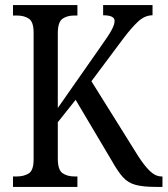

<svg xmlns="http://www.w3.org/2000/svg" viewBox="-20 -734 658 754"><path d="M31 0V-41H45Q74 -41 93 -53Q112 -65 112 -108V-606Q112 -648 93.5 -660.5Q75 -673 47 -673H31V-714H284V-673H271Q243 -673 225 -660Q207 -647 207 -603V-310L379 -556Q407 -595 418.5 -616.5Q430 -638 430 -652Q430 -674 385 -674V-714H579V-674Q549 -674 522.5 -649.5Q496 -625 463 -581L339 -415L522 -122Q547 -83 569 -62Q591 -41 615 -41H618V0H593Q542 0 512.5 -8Q483 -16 463 -38Q443 -60 420 -101L277 -342L207 -254V-111Q207 -67 225.5 -54Q244 -41 273 -41H284V0Z"/></svg>

Font: Noto Serif Ethiopic Condensed
Style: Regular
Weight: 400
Width: 3
Designer: Monotype Design Team
Foundry: Monotype Imaging Inc.
Version: Version 2.102; ttfautohint (v1.8.4.7-5d5b)